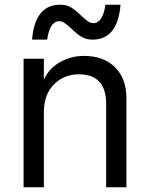

<svg xmlns="http://www.w3.org/2000/svg" viewBox="-20 -794 631 814"><path d="M80 -545H166V-456Q188 -505 235 -531Q282 -557 336 -557Q420 -557 468 -508.5Q516 -460 516 -378V0H430V-354Q430 -479 314 -479Q252 -479 209 -436.5Q166 -394 166 -317V0H80ZM235 -774Q263 -774 283 -761.5Q303 -749 325 -727Q342 -711 353 -703.5Q364 -696 377 -696Q396 -696 409 -716.5Q422 -737 427 -774H491Q479 -626 372 -626Q345 -626 325.5 -638Q306 -650 282 -673Q265 -689 254 -696.5Q243 -704 231 -704Q191 -704 180 -626H116Q128 -774 235 -774Z"/></svg>

Font: Application
Style: Regular
Weight: 400
Designer: Wei Huang
Foundry: Wei Huang
Version: Version 0.012